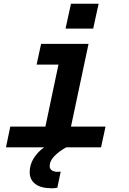

<svg xmlns="http://www.w3.org/2000/svg" viewBox="-20 -789 690 1028"><path d="M35 -111H223L293 -443H176L200 -554H454L360 -111H545L521 0H334Q295 22 270.5 47.5Q246 73 246 100Q246 116 258.5 123.5Q271 131 287 131Q297 131 305 130L287 216Q274 219 258 219Q199 219 169 196Q139 173 139 133Q139 94 159.5 60Q180 26 216 0H12ZM360 -769H508L479 -636H331Z"/></svg>

Font: Azeret Mono SemiBold
Style: Italic
Weight: 600
Italic angle: -12°
Designer: Martin Vácha
Foundry: Displaay
Version: Version 1.000; Glyphs 3.0.3, build 3074